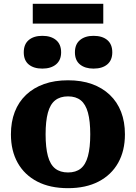

<svg xmlns="http://www.w3.org/2000/svg" viewBox="-20 -970 709 1002"><path d="M632 -269Q632 -183 596.5 -120Q561 -57 494.5 -22.5Q428 12 335 12Q241 12 174.5 -22.5Q108 -57 72.5 -120Q37 -183 37 -269Q37 -334 57 -386Q77 -438 116 -475Q155 -512 210 -531.5Q265 -551 335 -551Q405 -551 459.5 -531.5Q514 -512 553 -475Q592 -438 612 -386Q632 -334 632 -269ZM218 -269Q218 -200 230 -155.5Q242 -111 268 -90.5Q294 -70 335 -70Q376 -70 401.5 -90.5Q427 -111 439 -155.5Q451 -200 451 -269Q451 -338 439 -382Q427 -426 401.5 -446.5Q376 -467 335 -467Q294 -467 268 -446.5Q242 -426 230 -382Q218 -338 218 -269ZM299 -697Q299 -656 272.5 -634Q246 -612 201 -612Q156 -612 130 -633.5Q104 -655 104 -697Q104 -739 130 -761Q156 -783 201 -783Q246 -783 272.5 -761Q299 -739 299 -697ZM566 -697Q566 -656 540 -634Q514 -612 468 -612Q424 -612 397.5 -633.5Q371 -655 371 -697Q371 -739 397.5 -761Q424 -783 468 -783Q514 -783 540 -761Q566 -739 566 -697ZM151 -950H519V-847H151Z"/></svg>

Font: Roboto Serif 20pt
Style: Bold
Weight: 700
Version: Version 1.008